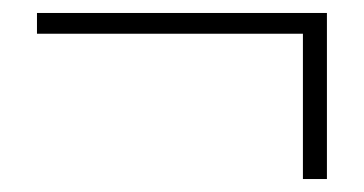

<svg xmlns="http://www.w3.org/2000/svg" viewBox="-20 -399 561 296"><path d="M447 -123H484V-379H37V-347H447Z"/></svg>

Font: Source Han Sans JP ExtraLight
Style: Regular
Weight: 250
Designer: Ryoko NISHIZUKA 西塚涼子 (kana, bopomofo & ideographs); Paul D. Hunt (Latin, Greek & Cyrillic); Sandoll Communications 산돌커뮤니
Foundry: Adobe
Version: Version 2.001;hotconv 1.0.107;makeotfexe 2.5.65593